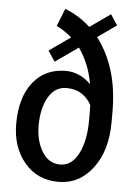

<svg xmlns="http://www.w3.org/2000/svg" viewBox="-53 -782 594 834"><g transform="rotate(5 243.5 -365.5)"><path d="M345.7 -630.9Q392.1 -570.8 416.5 -491.7Q440.9 -412.6 440.9 -311V-268.6Q440.9 -143.6 382.3 -66.7Q323.7 10.3 232.9 10.3Q141.1 10.3 85 -56.4Q28.8 -123 28.8 -225.6Q28.8 -340.3 81.3 -406.5Q133.8 -472.7 223.6 -472.7Q255.4 -472.7 282.7 -460.2Q310.1 -447.8 331.5 -425.8L333 -426.3Q324.7 -472.7 309.1 -510Q293.5 -547.4 271.5 -578.6L171.4 -508.3L141.1 -554.2L233.9 -619.6Q218.3 -633.3 201.9 -644Q185.5 -654.8 167 -664.1L197.8 -740.7Q228.5 -729 255.9 -711.9Q283.2 -694.8 308.1 -671.9L397.9 -734.9L428.2 -689ZM342.8 -312Q342.8 -315.4 342.5 -322.5Q342.3 -329.6 342.3 -333.5Q328.1 -361.8 300.5 -380.4Q272.9 -398.9 233.4 -398.9Q183.1 -398.9 154.8 -350.3Q126.5 -301.8 126.5 -225.6Q126.5 -159.7 155.3 -112.5Q184.1 -65.4 234.4 -65.4Q284.2 -65.4 313.5 -121.6Q342.8 -177.7 342.8 -268.6Z"/></g></svg>

Font: Franco
Style: Regular
Weight: 400
Designer: Google
Version: Version 1.200311; 2013